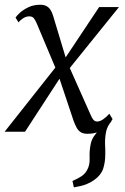

<svg xmlns="http://www.w3.org/2000/svg" viewBox="-31 -568 537 828"><path d="M287.5 240 281.5 212.5Q304 202.5 319.2 192.8Q334.5 183 344 166.5Q357 144.5 355.5 113.2Q354 82 360.5 51.5Q365 30.5 379 13Q393 -4.5 401 -15.5L450.5 -46Q431.5 -24.5 426.5 0.2Q421.5 25 422 52.5Q422.5 64 423 75.5Q423.5 87 423 97.5Q423 131.5 414 159.2Q405 187 375.5 208Q359.5 219.5 340.2 227Q321 234.5 287.5 240ZM346 9Q329.5 9 318.5 2.8Q307.5 -3.5 300.2 -16.2Q293 -29 286 -48L216.5 -256H243.5L77 0H-11L227 -301L219 -249.5L127 -468Q121 -482 114.5 -489.8Q108 -497.5 95 -497.5Q81.5 -497.5 68.5 -489Q55.5 -480.5 49 -471.5L36 -492Q41 -500.5 55.5 -513.5Q70 -526.5 92 -537Q114 -547.5 142.5 -547.5Q158.5 -547.5 169 -542Q179.5 -536.5 186.5 -525.8Q193.5 -515 198 -500L260.5 -292.5H233.5L396.5 -537.5H482L250 -250L258.5 -300.5L359 -74.5Q365 -59.5 371.5 -51.8Q378 -44 388.5 -44Q400 -44 413.8 -53.5Q427.5 -63 440.5 -77.5L454.5 -54.5Q449.5 -44.5 436 -29.5Q422.5 -14.5 400.5 -2.8Q378.5 9 346 9Z"/></svg>

Font: Merriweather 60pt Light
Style: Italic
Weight: 300
Italic angle: -7.8°
Version: Version 2.101